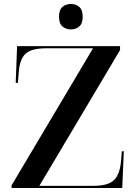

<svg xmlns="http://www.w3.org/2000/svg" viewBox="-20 -946 689 966"><path d="M38 0H595L603 -185H593L589 -136Q583 -67 552.5 -39Q522 -11 451 -11H178L584 -694V-714H66L59 -529H70L74 -578Q78 -647 108 -675Q138 -703 211 -703H448L38 -13ZM337 -798Q361 -798 378.5 -812.5Q396 -827 396 -862Q396 -897 378.5 -911.5Q361 -926 337 -926Q312 -926 294.5 -911.5Q277 -897 277 -862Q277 -827 294.5 -812.5Q312 -798 337 -798Z"/></svg>

Font: Noto Serif Display Semi
Style: Regular
Weight: 600
Designer: Monotype Design Team
Foundry: Monotype Imaging Inc.
Version: Version 1.900